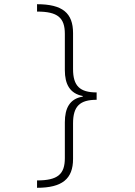

<svg xmlns="http://www.w3.org/2000/svg" viewBox="-20 -734 640 912"><path d="M156 -714V-679C254 -679 288 -650 288 -573V-401C288 -335 311 -290 373 -278V-275C311 -265 288 -220 288 -153V17C288 94 254 123 156 123V158C275 158 327 116 327 21V-148C327 -229 359 -260 439 -260V-295C359 -295 327 -326 327 -406V-577C327 -672 277 -714 156 -714Z"/></svg>

Font: Noto Sans Mono ExtraLight
Style: Regular
Weight: 200
Designer: Monotype Design Team
Foundry: Monotype Imaging Inc.
Version: Version 2.014